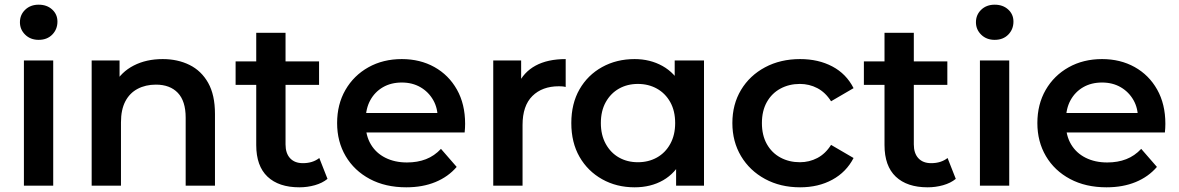

<svg xmlns="http://www.w3.org/2000/svg" viewBox="-20 -792 5029 819"><path d="M82 0V-534H207V0ZM145 -622Q110 -622 87.5 -644Q65 -666 65 -697Q65 -729 87.5 -750.5Q110 -772 145 -772Q180 -772 202.5 -751.5Q225 -731 225 -700Q225 -667 203 -644.5Q181 -622 145 -622Z M674 -540Q738 -540 788.5 -515Q839 -490 868 -438.5Q897 -387 897 -306V0H772V-290Q772 -361 738.5 -396Q705 -431 645 -431Q601 -431 567 -413Q533 -395 514.5 -359.5Q496 -324 496 -270V0H371V-534H490V-390L469 -434Q497 -485 550.5 -512.5Q604 -540 674 -540Z M1257 7Q1169 7 1121 -38.5Q1073 -84 1073 -173V-652H1198V-176Q1198 -138 1217.5 -117Q1237 -96 1272 -96Q1314 -96 1342 -118L1377 -29Q1355 -11 1323 -2Q1291 7 1257 7ZM985 -430V-530H1341V-430Z M1713 7Q1624 7 1557.5 -28.5Q1491 -64 1454.5 -126Q1418 -188 1418 -267Q1418 -347 1453.5 -408.5Q1489 -470 1551.5 -505Q1614 -540 1694 -540Q1772 -540 1833 -506Q1894 -472 1929 -410Q1964 -348 1964 -264Q1964 -256 1963.5 -246Q1963 -236 1962 -227H1517V-310H1896L1847 -284Q1848 -330 1828 -365Q1808 -400 1773.5 -420Q1739 -440 1694 -440Q1648 -440 1613.5 -420Q1579 -400 1559.5 -364.5Q1540 -329 1540 -281V-261Q1540 -213 1562 -176Q1584 -139 1624 -119Q1664 -99 1716 -99Q1761 -99 1797 -113Q1833 -127 1861 -157L1928 -80Q1892 -38 1837.5 -15.5Q1783 7 1713 7Z M2084 0V-534H2203V-387L2189 -430Q2213 -484 2264.5 -512Q2316 -540 2393 -540V-421Q2385 -423 2378 -423.5Q2371 -424 2364 -424Q2293 -424 2251 -382.5Q2209 -341 2209 -259V0Z M2687 7Q2610 7 2548.5 -27.5Q2487 -62 2452 -123Q2417 -184 2417 -267Q2417 -350 2452 -411Q2487 -472 2548.5 -506Q2610 -540 2687 -540Q2753 -540 2806 -510.5Q2859 -481 2890.5 -421Q2922 -361 2922 -267Q2922 -174 2891.5 -113.5Q2861 -53 2808.5 -23Q2756 7 2687 7ZM2701 -100Q2746 -100 2782 -120Q2818 -140 2839 -178Q2860 -216 2860 -267Q2860 -319 2839 -356.5Q2818 -394 2782 -414Q2746 -434 2701 -434Q2656 -434 2620.5 -414Q2585 -394 2564 -356.5Q2543 -319 2543 -267Q2543 -216 2564 -178Q2585 -140 2620.5 -120Q2656 -100 2701 -100ZM2864 0V-126L2868 -268L2858 -410V-534H2983V0Z M3393 7Q3309 7 3243.5 -28.5Q3178 -64 3141 -126Q3104 -188 3104 -267Q3104 -347 3141 -408.5Q3178 -470 3243.5 -505Q3309 -540 3393 -540Q3471 -540 3530.5 -508.5Q3590 -477 3621 -416L3525 -360Q3501 -398 3466.5 -416Q3432 -434 3392 -434Q3346 -434 3309 -414Q3272 -394 3251 -356.5Q3230 -319 3230 -267Q3230 -215 3251 -177.5Q3272 -140 3309 -120Q3346 -100 3392 -100Q3432 -100 3466.5 -118Q3501 -136 3525 -174L3621 -118Q3590 -58 3530.5 -25.5Q3471 7 3393 7Z M3937 7Q3849 7 3801 -38.5Q3753 -84 3753 -173V-652H3878V-176Q3878 -138 3897.5 -117Q3917 -96 3952 -96Q3994 -96 4022 -118L4057 -29Q4035 -11 4003 -2Q3971 7 3937 7ZM3665 -430V-530H4021V-430Z M4160 0V-534H4285V0ZM4223 -622Q4188 -622 4165.5 -644Q4143 -666 4143 -697Q4143 -729 4165.5 -750.5Q4188 -772 4223 -772Q4258 -772 4280.5 -751.5Q4303 -731 4303 -700Q4303 -667 4281 -644.5Q4259 -622 4223 -622Z M4700 7Q4611 7 4544.5 -28.5Q4478 -64 4441.5 -126Q4405 -188 4405 -267Q4405 -347 4440.5 -408.5Q4476 -470 4538.5 -505Q4601 -540 4681 -540Q4759 -540 4820 -506Q4881 -472 4916 -410Q4951 -348 4951 -264Q4951 -256 4950.5 -246Q4950 -236 4949 -227H4504V-310H4883L4834 -284Q4835 -330 4815 -365Q4795 -400 4760.5 -420Q4726 -440 4681 -440Q4635 -440 4600.5 -420Q4566 -400 4546.5 -364.5Q4527 -329 4527 -281V-261Q4527 -213 4549 -176Q4571 -139 4611 -119Q4651 -99 4703 -99Q4748 -99 4784 -113Q4820 -127 4848 -157L4915 -80Q4879 -38 4824.5 -15.5Q4770 7 4700 7Z"/></svg>

Font: MOST Montserrat SemiBold
Style: Regular
Weight: 600
Designer: Julieta Ulanovsky
Foundry: Julieta Ulanovsky
Version: Version 8.000;March 11, 2024;FontCreator 15.0.0.2926 64-bit